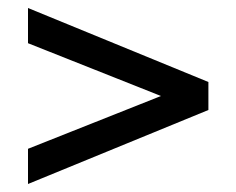

<svg xmlns="http://www.w3.org/2000/svg" viewBox="-20 -590 591 480"><path d="M501 -315 390 -347 50 -482V-570L501 -385ZM50 -130V-218L390 -353L501 -385V-315Z"/></svg>

Font: Fustat Medium
Style: Regular
Weight: 500
Designer: Mohamed Gaber, Khaled Hosny, Laura Garcia Mut
Foundry: Kief Type Foundry, Alif Type Foundry, Hard Type Foundry
Version: Version 1.007